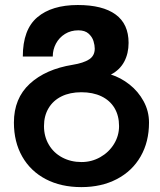

<svg xmlns="http://www.w3.org/2000/svg" viewBox="-20 -575 640 766"><path d="M35.5 -86Q35.5 -182.5 98.8 -240.8Q162 -299 270 -316.5Q313 -323.5 335.5 -338Q358 -352.5 358 -381Q358 -394.5 353 -411Q348 -427.5 333.5 -440.8Q319 -454 292.5 -454Q262.5 -454 239.2 -439.5Q216 -425 203.2 -401Q190.5 -377 190.5 -349.5H71Q71 -457 128.8 -506Q186.5 -555 290.5 -555Q389.5 -555 441.2 -517.2Q493 -479.5 493 -404Q493 -361.5 475.5 -328.8Q458 -296 422.5 -277.5Q461.5 -265.5 496.5 -238Q531.5 -210.5 553 -171Q574.5 -131.5 574.5 -86Q574.5 -9 541 49.2Q507.5 107.5 446.2 139.5Q385 171.5 304.5 171.5Q223.5 171.5 162.8 139.8Q102 108 68.8 49.8Q35.5 -8.5 35.5 -86ZM455 -72Q455 -113.5 436.8 -144Q418.5 -174.5 384.5 -190.8Q350.5 -207 304.5 -207Q259 -207 225.5 -190.5Q192 -174 173.8 -143.5Q155.5 -113 155.5 -72Q155.5 -30.5 174.8 2.2Q194 35 228.2 53.2Q262.5 71.5 305.5 71.5Q345.5 71.5 380 52Q414.5 32.5 434.8 -0.5Q455 -33.5 455 -72Z"/></svg>

Font: JuliaMono
Style: Bold
Weight: 700
Monospace: yes
Designer: cormullion
Foundry: corm
Version: Version 0.055; ttfautohint (v1.8.4)